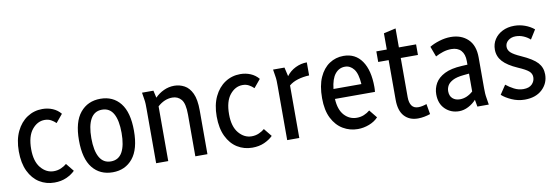

<svg xmlns="http://www.w3.org/2000/svg" viewBox="-51 -1009 3994 1375"><g transform="rotate(-10 1946.0 -321.5)"><path d="M43 -254Q43 -338 72 -398.5Q101 -459 150.5 -491.5Q200 -524 261 -524Q301 -524 335.5 -509.5Q370 -495 394 -466L345 -407Q330 -422 310 -433Q290 -444 264 -444Q211 -444 172 -396Q133 -348 133 -254Q133 -165 172.5 -118Q212 -71 266 -71Q295 -71 319.5 -82Q344 -93 360 -107L407 -49Q382 -24 344 -7Q306 10 257 10Q197 10 148.5 -20Q100 -50 71.5 -109Q43 -168 43 -254Z M481 -257Q481 -391 536 -457.5Q591 -524 683 -524Q775 -524 828 -457.5Q881 -391 881 -257Q881 -123 826.5 -56.5Q772 10 681 10Q588 10 534.5 -56.5Q481 -123 481 -257ZM571 -257Q571 -166 598.5 -117.5Q626 -69 681 -69Q737 -69 764 -117.5Q791 -166 791 -257Q791 -348 764 -396.5Q737 -445 681 -445Q626 -445 598.5 -396.5Q571 -348 571 -257Z M985 -515H1068L1080 -462Q1107 -490 1143.5 -507Q1180 -524 1220 -524Q1259 -524 1293.5 -505.5Q1328 -487 1349 -442.5Q1370 -398 1370 -318V0H1282V-304Q1282 -384 1257 -413.5Q1232 -443 1192 -443Q1135 -443 1085 -398V0H997V-392Q997 -413 996.5 -431Q996 -449 992 -471Z M1482 -254Q1482 -338 1511 -398.5Q1540 -459 1589.5 -491.5Q1639 -524 1700 -524Q1740 -524 1774.5 -509.5Q1809 -495 1833 -466L1784 -407Q1769 -422 1749 -433Q1729 -444 1703 -444Q1650 -444 1611 -396Q1572 -348 1572 -254Q1572 -165 1611.5 -118Q1651 -71 1705 -71Q1734 -71 1758.5 -82Q1783 -93 1799 -107L1846 -49Q1821 -24 1783 -7Q1745 10 1696 10Q1636 10 1587.5 -20Q1539 -50 1510.5 -109Q1482 -168 1482 -254Z M1938 -515H2021L2036 -450Q2062 -485 2102 -504.5Q2142 -524 2185 -524V-429Q2140 -427 2102 -415.5Q2064 -404 2038 -382V0H1950V-392Q1950 -413 1949.5 -431Q1949 -449 1945 -471Z M2248 -252Q2248 -343 2275 -403Q2302 -463 2348 -493.5Q2394 -524 2451 -524Q2537 -524 2584 -456Q2631 -388 2631 -266Q2631 -258 2630.5 -249Q2630 -240 2629 -231H2338Q2342 -152 2379 -111.5Q2416 -71 2470 -71Q2498 -71 2522 -81Q2546 -91 2565 -107L2612 -49Q2586 -21 2545.5 -5.5Q2505 10 2463 10Q2405 10 2356 -19Q2307 -48 2277.5 -106Q2248 -164 2248 -252ZM2448 -446Q2405 -446 2376.5 -411Q2348 -376 2340 -303H2543Q2538 -380 2512 -413Q2486 -446 2448 -446Z M2689 -438V-515H2765V-633L2853 -653V-515H2978V-438H2853V-153Q2853 -113 2868.5 -91Q2884 -69 2916 -69Q2943 -69 2977 -81L2990 -6Q2970 1 2946.5 5.5Q2923 10 2900 10Q2838 10 2801.5 -30Q2765 -70 2765 -150V-438Z M3058 -137Q3058 -180 3079 -217Q3100 -254 3147.5 -278Q3195 -302 3274 -306L3315 -308V-334Q3315 -384 3290.5 -411Q3266 -438 3220 -438Q3189 -438 3159.5 -428.5Q3130 -419 3104 -405L3076 -480Q3105 -498 3147.5 -511Q3190 -524 3230 -524Q3307 -524 3355 -478.5Q3403 -433 3403 -345V-122Q3403 -101 3404 -83.5Q3405 -66 3409 -44L3416 0H3333L3324 -51Q3301 -25 3267.5 -7.5Q3234 10 3200 10Q3140 10 3099 -29.5Q3058 -69 3058 -137ZM3146 -144Q3146 -110 3166.5 -91.5Q3187 -73 3220 -73Q3270 -73 3315 -113V-243L3274 -239Q3223 -234 3195 -219Q3167 -204 3156.5 -184.5Q3146 -165 3146 -144Z M3512 -54 3556 -120Q3580 -100 3612.5 -83Q3645 -66 3680 -66Q3722 -66 3743 -87.5Q3764 -109 3764 -138Q3764 -164 3743.5 -182Q3723 -200 3667 -224Q3594 -256 3560.5 -293Q3527 -330 3527 -380Q3527 -421 3548 -453.5Q3569 -486 3606.5 -505Q3644 -524 3693 -524Q3732 -524 3769.5 -510.5Q3807 -497 3836 -473L3794 -406Q3775 -424 3747.5 -436Q3720 -448 3690 -448Q3657 -448 3635 -430Q3613 -412 3613 -385Q3613 -361 3632.5 -342.5Q3652 -324 3704 -301Q3787 -264 3819 -228.5Q3851 -193 3851 -143Q3851 -78 3804 -34Q3757 10 3677 10Q3628 10 3583 -10Q3538 -30 3512 -54Z"/></g></svg>

Font: Radio Canada Condensed
Style: Regular
Weight: 400
Width: 3
Designer: Charles Daoud, Etienne Aubert Bonn, Alexandre Saumier Demers, Jacques Le Bailly
Foundry: Radio-Canada
Version: Version 2.104; ttfautohint (v1.8.4.7-5d5b);gftools[0.9.28.de